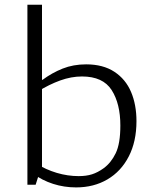

<svg xmlns="http://www.w3.org/2000/svg" viewBox="-20 -785 660 816"><path d="M151.5 -63 131.5 0H96.5V-765H158.5V-70ZM303.5 11.5Q252.5 11.5 205.8 -3.5Q159 -18.5 120.5 -47L132.5 -90.5Q175 -64 221.5 -50.2Q268 -36.5 314.5 -36.5Q346.5 -36.5 371 -44.2Q395.5 -52 420.5 -70Q452 -93 471.8 -133.8Q491.5 -174.5 491.5 -251.5Q491.5 -344.5 454.5 -402.2Q417.5 -460 328.5 -460Q282.5 -460 235.8 -443Q189 -426 143 -397.5L146 -445.5H160.5Q201 -475.5 246.2 -493.5Q291.5 -511.5 346 -511.5Q418 -511.5 466 -480Q514 -448.5 537 -394.2Q560 -340 560 -270Q560 -183.5 527.2 -120Q494.5 -56.5 436.5 -22.5Q378.5 11.5 303.5 11.5Z"/></svg>

Font: Monaspace Argon Var
Style: Regular
Weight: 400
Designer: Riley Cran and the Lettermatic Team
Version: Version 1.000 (Monaspace Argon Var)